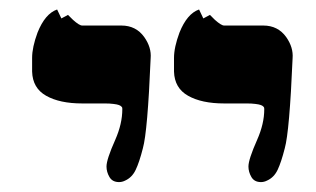

<svg xmlns="http://www.w3.org/2000/svg" viewBox="-20 -626 654 397"><path d="M120.6 -595.2Q124 -591.8 130.9 -585Q144 -573.2 149.9 -573.2H231Q261.2 -573.2 278.3 -549.3Q293.5 -527.8 291.5 -505.4Q285.2 -354 275.4 -319.3Q268.1 -290.5 260.5 -274.7Q252.9 -258.8 238.3 -252.4Q232.4 -249.5 226.1 -249.5Q212.4 -249.5 206.3 -260Q200.2 -270.5 200.2 -281.7Q200.2 -296.4 218.3 -336.9Q232.9 -370.1 232.9 -399.9V-400.4V-400.9Q232.9 -402.3 232.7 -403.3Q232.4 -404.3 230.7 -406Q229 -407.7 225.6 -408.9Q222.2 -410.2 214.6 -411.1Q207 -412.1 196.8 -412.1H149.9Q103.5 -412.1 75.4 -428Q47.4 -443.8 46.4 -478V-506.3Q46.4 -528.3 57.6 -558.6Q73.2 -597.7 98.1 -606.4L106.9 -587.9ZM414.1 -595.2Q417.5 -591.8 424.3 -585Q437.5 -573.2 443.4 -573.2H524.4Q554.7 -573.2 571.8 -549.3Q586.9 -527.8 585 -505.4Q578.6 -354 568.8 -319.3Q561.5 -290.5 554 -274.7Q546.4 -258.8 531.7 -252.4Q525.9 -249.5 519.5 -249.5Q505.9 -249.5 499.8 -260Q493.7 -270.5 493.7 -281.7Q493.7 -296.4 511.7 -336.9Q526.4 -370.1 526.4 -399.9V-400.4V-400.9Q526.4 -402.3 526.1 -403.3Q525.9 -404.3 524.2 -406Q522.5 -407.7 519 -408.9Q515.6 -410.2 508.1 -411.1Q500.5 -412.1 490.2 -412.1H443.4Q397 -412.1 368.9 -428Q340.8 -443.8 339.8 -478V-506.3Q339.8 -528.3 351.1 -558.6Q366.7 -597.7 391.6 -606.4L400.4 -587.9Z"/></svg>

Font: Accordance
Style: Bold
Weight: 700
Version: Version 1.2 (build January 31, 2020) Miklal Software Solutio